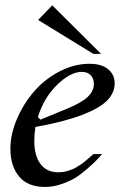

<svg xmlns="http://www.w3.org/2000/svg" viewBox="-20 -701 456 730"><path d="M335 -496.1 125 -625 178.7 -680.7 364.3 -496.1ZM320.3 -458.5Q366.2 -458.5 391.1 -437.7Q416 -417 416 -384.8Q416 -347.7 387 -318.4Q357.9 -289.1 290.5 -263.4Q223.1 -237.8 114.7 -218.3Q110.4 -192.4 110.4 -165Q110.4 -108.9 134 -77.4Q157.7 -45.9 201.7 -45.9Q211.4 -45.9 221.2 -47.4Q231 -48.8 240.5 -52.2Q250 -55.7 257.3 -58.3Q264.6 -61 273.9 -67.1Q283.2 -73.2 288.3 -76.4Q293.5 -79.6 302.5 -87.2Q311.5 -94.7 314.2 -96.9Q316.9 -99.1 325.7 -106.9Q334.5 -114.7 335 -115.2H368.2Q354.5 -99.6 343.8 -88.6Q333 -77.6 309.3 -57.1Q285.6 -36.6 264.2 -23.7Q242.7 -10.7 211.9 -0.5Q181.2 9.8 151.4 9.8Q85.4 9.8 52.5 -30Q19.5 -69.8 19.5 -135.7Q19.5 -189.9 43.9 -247.6Q68.4 -305.2 108.2 -351.8Q147.9 -398.4 204.6 -428.5Q261.2 -458.5 320.3 -458.5ZM291 -427.7Q247.6 -427.7 197.3 -378.7Q147 -329.6 124 -255.9L133.8 -246.1L233.4 -287.1Q290.5 -310.5 313.7 -332.8Q336.9 -355 336.9 -381.8Q336.9 -402.8 324.7 -415.3Q312.5 -427.7 291 -427.7Z"/></svg>

Font: Happy Times at the IKOB Italic
Style: Regular
Weight: 400
Designer: Lucas Le Bihan
Foundry: Lucas Le Bihan
Version: Version 1.000;PS 1.0;hotconv 1.0.88;makeotf.lib2.5.647800